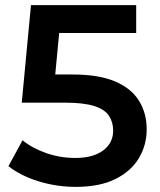

<svg xmlns="http://www.w3.org/2000/svg" viewBox="-20 -720 624 750"><path d="M276 10Q202 10 131.5 -11.5Q61 -33 13 -71L68 -172Q106 -141 160.5 -122Q215 -103 274 -103Q343 -103 382.5 -132Q422 -161 422 -210Q422 -243 405.5 -268Q389 -293 347.5 -306Q306 -319 234 -319H65L101 -700H512V-591H149L217 -653L190 -368L122 -429H263Q367 -429 430.5 -401.5Q494 -374 523.5 -325.5Q553 -277 553 -215Q553 -154 523 -103Q493 -52 431.5 -21Q370 10 276 10Z"/></svg>

Font: MOST Montserrat SemiBold
Style: Regular
Weight: 600
Designer: Julieta Ulanovsky
Foundry: Julieta Ulanovsky
Version: Version 8.000;March 11, 2024;FontCreator 15.0.0.2926 64-bit